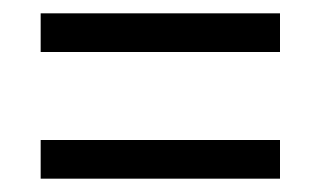

<svg xmlns="http://www.w3.org/2000/svg" viewBox="-20 -501 482 288"><path d="M41 -481V-423H400V-481ZM41 -291V-233H400V-291Z"/></svg>

Font: Noto Serif Sinhala ExtraCondensed
Style: Regular
Weight: 400
Width: 2
Designer: Jelle Bosma - Monotype Design Team
Foundry: Monotype Imaging Inc.
Version: Version 2.007